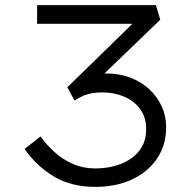

<svg xmlns="http://www.w3.org/2000/svg" viewBox="-20 -720 757 750"><path d="M353 10Q258 10 190.5 -30.5Q123 -71 76 -138L138 -187Q162 -154 193.5 -125.5Q225 -97 265 -79.5Q305 -62 352 -62Q406 -62 451.5 -79.5Q497 -97 524 -131Q551 -165 551 -216Q551 -262 527.5 -294Q504 -326 465 -342.5Q426 -359 381 -359Q358 -359 340 -356Q322 -353 305.5 -346Q289 -339 271 -327L243 -379L527 -656L530 -627H125V-700H589L606 -643L335 -382L313 -418Q329 -425 350.5 -429Q372 -433 397 -433Q446 -433 488.5 -417Q531 -401 562.5 -372Q594 -343 611.5 -305Q629 -267 629 -223Q629 -153 593 -100Q557 -47 494.5 -18.5Q432 10 353 10Z"/></svg>

Font: Lexend Tera Light
Style: Regular
Weight: 300
Designer: Bonnie Shaver-Troup, Thomas Jockin
Foundry: Lexend
Version: Version 1.007